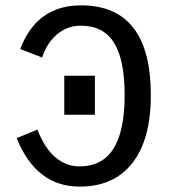

<svg xmlns="http://www.w3.org/2000/svg" viewBox="-20 -689 640 719"><path d="M446.8 -332.5Q446.8 -465.8 406.7 -529.3Q366.7 -592.8 282.7 -592.8Q232.4 -592.8 194.1 -560.8Q155.8 -528.8 137.7 -473.6L55.7 -505.4Q117.7 -668.9 283.2 -668.9Q544.9 -668.9 544.9 -332.5Q544.9 -167 475.8 -78.6Q406.7 9.8 278.3 9.8Q115.2 9.8 42.5 -171.9L120.1 -203.6Q147.5 -133.3 187.7 -99.6Q228 -65.9 277.3 -65.9Q363.3 -65.9 405 -132.6Q446.8 -199.2 446.8 -332.5ZM220.7 -259.3V-405.3H335.4V-259.3Z"/></svg>

Font: Courier New
Style: Regular
Weight: 400
Designer: Steve Matteson
Foundry: Ascender Corporation
Version: Version 2.00.3